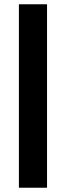

<svg xmlns="http://www.w3.org/2000/svg" viewBox="-20 -887 307 894"><path d="M198 -13 199 -14V-866L198 -867H69L68 -866V-14L69 -13Z"/></svg>

Font: Hussar Woodtype
Style: SeBd
Weight: 900
Foundry: Cannot Into Space Fonts
Version: Version 1.07